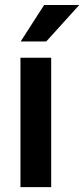

<svg xmlns="http://www.w3.org/2000/svg" viewBox="-20 -764 344 784"><path d="M189 -528.3V0H63.5V-528.3ZM64.5 -594.7 160.2 -743.7H303.7L168.9 -594.7Z"/></svg>

Font: Roboto Condensed SemiBold
Style: Regular
Weight: 600
Designer: Christian Robertson
Foundry: Google
Version: Version 3.008; 2023